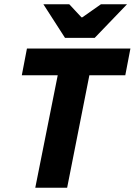

<svg xmlns="http://www.w3.org/2000/svg" viewBox="-20 -878 630 898"><path d="M145 0 250 -526H82L106 -651H590L566 -526H398L294 0ZM284 -701 183 -858H304L361 -797H365L452 -858H574L423 -701Z"/></svg>

Font: Source Sans 3 ExtraLight ExtraBold
Style: Italic
Weight: 800
Italic angle: -11°
Version: Version 3.052;hotconv 1.1.0;makeotfexe 2.6.0